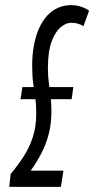

<svg xmlns="http://www.w3.org/2000/svg" viewBox="-20 -730 368 750"><path d="M16.1 0 21.7 -50.4Q49.1 -83.2 71.7 -117.8Q94.3 -152.5 108 -193.8Q121.6 -235.2 121.6 -286.8Q121.6 -322 117.8 -348.7Q114 -375.3 109.8 -404.2Q105.7 -433.1 105.7 -473Q105.7 -516.1 112.5 -552.8Q119.3 -589.6 132.3 -618.7Q145.2 -647.7 163.7 -668.2Q182.2 -688.7 206.1 -699.3Q230.1 -710 258.5 -710Q271 -710 283.4 -707.4Q295.8 -704.8 307.4 -699.8Q319 -694.9 327.9 -688L306.1 -627.9Q294.1 -635.3 282.5 -638.1Q271 -641 257.4 -641Q237.8 -641 216.7 -623.4Q195.5 -605.8 181.3 -566.7Q167.1 -527.6 167.1 -462.1Q167.1 -433.8 170.8 -406.9Q174.5 -379.9 177.7 -353Q180.9 -326 180.9 -297.1Q180.9 -246.8 170.4 -206.6Q160 -166.4 142 -131.8Q123.9 -97.2 100 -63.4H227.7L217.9 0ZM60.1 -342.4 67.5 -390H266.5L259.8 -342.4Z"/></svg>

Font: Georama ExtraCondensed Thin
Style: Italic
Weight: 100
Width: 2
Italic angle: -9°
Designer: Jean-Baptiste Levee
Foundry: Production Type
Version: Version 1.001